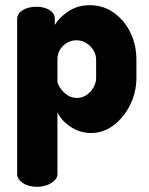

<svg xmlns="http://www.w3.org/2000/svg" viewBox="-20 -502 573 739"><path d="M122 217Q89 217 67.5 202Q46 187 46 169V-429Q46 -450 67.5 -463Q89 -476 120 -476Q151 -476 171 -463Q191 -450 191 -429V-406Q208 -435 243.5 -458.5Q279 -482 326 -482Q377 -482 417.5 -453.5Q458 -425 481.5 -377.5Q505 -330 505 -272V-202Q505 -147 481 -98.5Q457 -50 417.5 -20Q378 10 331 10Q287 10 251 -14.5Q215 -39 201 -70V169Q201 187 178 202Q155 217 122 217ZM276 -125Q296 -125 312.5 -136Q329 -147 339.5 -165Q350 -183 350 -202V-272Q350 -291 340 -308Q330 -325 312.5 -336Q295 -347 274 -347Q256 -347 239.5 -338Q223 -329 212 -312.5Q201 -296 201 -272V-189Q201 -181 210.5 -165.5Q220 -150 237 -137.5Q254 -125 276 -125Z"/></svg>

Font: Dosis ExtraBold
Style: Regular
Weight: 800
Designer: EdgarTolentino, PabloImpallari, IginoMarini
Foundry: EdgarTolentino, PabloImpallari, IginoMarini
Version: Version 3.001; ttfautohint (v1.8.2)